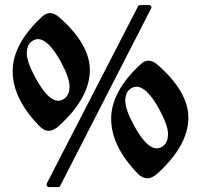

<svg xmlns="http://www.w3.org/2000/svg" viewBox="-20 -716 812 770"><path d="M150.9 -650.9Q164.6 -663.6 181.2 -663.6Q197.8 -663.6 217.8 -646.5Q340.3 -538.6 340.3 -435.1Q340.3 -323.7 215.3 -210Q194.3 -191.4 175.3 -191.4Q156.2 -191.4 138.2 -210Q30.8 -320.3 30.8 -430.7Q30.8 -541 150.9 -650.9ZM108.9 -551.3Q87.4 -537.1 87.4 -502.2Q87.4 -467.3 124 -400.9Q172.9 -312 213.4 -312Q225.1 -312 236.3 -319.3Q258.8 -334 258.8 -369.1Q258.8 -404.3 223.1 -469.7Q173.8 -559.1 132.3 -559.1Q120.6 -559.1 108.9 -551.3ZM176.8 34.2Q167 34.2 167 23.9Q167 21.5 168 19L533.7 -690.9Q535.6 -695.8 542 -695.8H576.7Q583 -695.8 585.9 -691.2Q588.9 -686.5 585.9 -682.1L221.7 28.8Q219.7 34.2 213.9 34.2ZM545.9 -460Q559.6 -472.7 576.2 -472.7Q592.8 -472.7 612.8 -455.6Q735.4 -347.7 735.4 -244.1Q735.4 -132.8 610.4 -19Q589.8 -1 570.3 -1Q550.8 -1 533.2 -19Q425.8 -129.4 425.8 -239.7Q425.8 -350.1 545.9 -460ZM503.9 -360.4Q482.4 -346.2 482.4 -311.3Q482.4 -276.4 519 -210Q567.9 -121.1 608.4 -121.1Q620.1 -121.1 631.3 -128.4Q653.8 -143.1 653.8 -178.2Q653.8 -213.4 618.2 -278.8Q568.8 -368.2 527.3 -368.2Q515.6 -368.2 503.9 -360.4Z"/></svg>

Font: UnifrakturCook
Style: Bold
Weight: 700
Designer: j. 'mach' wust
Version: Version 2011-09-01